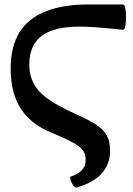

<svg xmlns="http://www.w3.org/2000/svg" viewBox="-20 -683 601 865"><path d="M323 162Q317 163 309 151Q301 139 297.5 126Q294 113 300 112Q329 103 347.5 85Q366 67 366 38Q366 18 358 2.5Q350 -13 332 -26Q314 -39 283.5 -53.5Q253 -68 208 -87Q169 -103 139 -125Q109 -147 88 -173.5Q67 -200 53.5 -232Q40 -264 34 -300Q28 -336 28 -376Q28 -417 35.5 -454Q43 -491 59.5 -523Q76 -555 103 -580.5Q130 -606 169 -624.5Q208 -643 260.5 -653Q313 -663 380 -663H534Q541 -663 544.5 -645.5Q548 -628 548 -605Q548 -582 544.5 -565Q541 -548 534 -549Q497 -553 463 -556Q429 -559 398.5 -561Q368 -563 339 -563Q280 -563 237 -552.5Q194 -542 166.5 -520.5Q139 -499 125.5 -467Q112 -435 112 -393Q112 -364 119 -339Q126 -314 141 -291.5Q156 -269 181.5 -248.5Q207 -228 243 -208Q279 -188 328 -166Q371 -147 399.5 -130Q428 -113 445 -94.5Q462 -76 469 -54.5Q476 -33 476 -4Q476 57 437 99.5Q398 142 323 162Z"/></svg>

Font: Junicode VF
Style: Regular
Weight: 400
Designer: Peter S. Baker
Version: Version 2.213